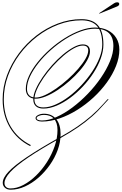

<svg xmlns="http://www.w3.org/2000/svg" viewBox="-20 -1028 1060 1673"><path d="M73 625Q42 625 23 608Q4 591 4 565Q4 522 54.5 468Q105 414 215.5 340Q326 266 506 165Q589 119 654 74.5Q719 30 774 -17.5Q829 -65 879 -121L917 -163H927L888 -121Q836 -61 781.5 -13Q727 35 661.5 80Q596 125 509 174Q336 270 228 343Q120 416 69.5 471Q19 526 19 567Q19 589 33 601.5Q47 614 71 614Q126 614 184 583.5Q242 553 295 501Q348 449 390 383Q432 317 456.5 245.5Q481 174 481 105Q481 41 450.5 7Q420 -27 363 -27Q338 -27 318.5 -18.5Q299 -10 299 1Q299 11 311.5 16.5Q324 22 345 22Q404 22 472.5 -8.5Q541 -39 611 -91.5Q681 -144 745 -210.5Q809 -277 859 -350Q909 -423 938.5 -494.5Q968 -566 968 -627Q968 -778 808 -778Q750 -778 683.5 -754Q617 -730 550.5 -688Q484 -646 424 -593Q364 -540 317 -481Q270 -422 242.5 -364Q215 -306 215 -254Q215 -217 234.5 -197.5Q254 -178 291 -178Q326 -178 372.5 -199.5Q419 -221 470.5 -257Q522 -293 571.5 -337.5Q621 -382 661 -428Q701 -474 725 -516Q749 -558 749 -589Q749 -631 701 -631Q668 -631 624 -607Q580 -583 533 -542.5Q486 -502 441 -452.5Q396 -403 359.5 -350Q323 -297 301.5 -248.5Q280 -200 280 -163Q280 -92 358 -92Q408 -92 465.5 -117.5Q523 -143 580.5 -186.5Q638 -230 690 -286Q742 -342 783 -403.5Q824 -465 847.5 -526Q871 -587 871 -640Q871 -748 827 -799.5Q783 -851 690 -851Q587 -851 488 -813.5Q389 -776 303 -709.5Q217 -643 152 -556Q87 -469 50 -368Q13 -267 13 -162Q13 -26 74 76.5Q135 179 248 236L243 245Q128 187 65.5 81Q3 -25 3 -162Q3 -269 40.5 -371Q78 -473 144 -562Q210 -651 297 -718Q384 -785 484.5 -823Q585 -861 690 -861Q787 -861 834 -807Q881 -753 881 -640Q881 -582 858 -518.5Q835 -455 794.5 -392.5Q754 -330 701.5 -274Q649 -218 590.5 -175Q532 -132 472.5 -107Q413 -82 358 -82Q315 -82 292.5 -103Q270 -124 270 -163Q270 -202 292 -251.5Q314 -301 351 -355Q388 -409 433.5 -460Q479 -511 527.5 -551.5Q576 -592 621 -616.5Q666 -641 701 -641Q764 -641 764 -581Q764 -547 740 -503.5Q716 -460 676 -413.5Q636 -367 586 -323Q536 -279 483 -244Q430 -209 380 -188.5Q330 -168 291 -168Q250 -168 227.5 -190.5Q205 -213 205 -254Q205 -307 232.5 -366.5Q260 -426 308 -486Q356 -546 417 -600Q478 -654 546 -696.5Q614 -739 681.5 -763.5Q749 -788 808 -788Q872 -788 919.5 -764Q967 -740 993.5 -696.5Q1020 -653 1020 -595Q1020 -526 991 -453Q962 -380 911.5 -310Q861 -240 794.5 -178.5Q728 -117 652.5 -70Q577 -23 498.5 4Q420 31 345 31Q320 31 305 22.5Q290 14 290 1Q290 -14 312 -25.5Q334 -37 363 -37Q431 -37 469.5 9.5Q508 56 508 140Q508 209 483 278Q458 347 414 409.5Q370 472 314.5 520.5Q259 569 197 597Q135 625 73 625ZM846 -909 844 -913 975 -1000Q988 -1008 1000 -1008Q1019 -1008 1019 -993Q1019 -980 1001 -972Z"/></svg>

Font: Ballet 24pt
Style: Regular
Weight: 400
Designer: Maximiliano R. Sproviero
Foundry: Omnibus-Type
Version: Version 1.100